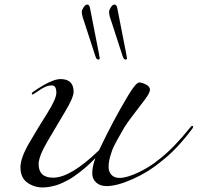

<svg xmlns="http://www.w3.org/2000/svg" viewBox="-20 -808 870 845"><path d="M539 -551Q539 -546 531 -546Q525 -546 520 -560L470 -714Q460 -741 460 -756Q460 -764 468 -776Q476 -788 484 -788Q493 -788 496 -773L535 -574Q539 -554 539 -551ZM419 -551Q419 -546 411 -546Q405 -546 400 -560L350 -714Q340 -741 340 -756Q340 -764 348 -776Q356 -788 364 -788Q373 -788 376 -773L415 -574Q419 -554 419 -551ZM690 -98Q634 -51 564.5 -20Q495 11 449 11Q420 11 403 -5Q386 -21 386 -45Q386 -76 400 -112Q399 -111 387.5 -100Q376 -89 371.5 -84.5Q367 -80 353.5 -68.5Q340 -57 332 -51Q324 -45 309.5 -34.5Q295 -24 284 -18Q273 -12 257.5 -4.5Q242 3 228.5 7Q215 11 199 14Q183 17 168 17Q130 17 100 -4.5Q70 -26 70 -72Q70 -113 109.5 -180.5Q149 -248 188.5 -310.5Q228 -373 228 -400Q228 -432 208 -432Q201 -432 194 -430.5Q187 -429 182 -427Q177 -425 169 -420.5Q161 -416 158 -414Q155 -412 146 -406Q137 -400 134 -398Q125 -392 124 -392Q120 -392 120 -396Q120 -400 126 -404Q207 -460 246 -460Q304 -460 304 -404Q304 -379 265.5 -315Q227 -251 188.5 -185Q150 -119 150 -86Q150 -26 214 -26Q291 -26 416 -147Q478 -278 543 -386Q578 -445 593 -445Q605 -445 622.5 -436Q640 -427 640 -413Q640 -400 619 -371.5Q598 -343 566.5 -302.5Q535 -262 519 -233Q517 -229 508 -213.5Q499 -198 495.5 -191.5Q492 -185 484.5 -170.5Q477 -156 473.5 -146Q470 -136 466 -123Q462 -110 460 -97.5Q458 -85 458 -73Q458 -52 470.5 -38.5Q483 -25 506 -25Q538 -25 589 -49Q640 -73 682 -108Q744 -156 818 -248Q822 -254 826 -254Q830 -254 830 -250Q830 -248 828 -244Q760 -152 690 -98Z"/></svg>

Font: Miama Nueva
Style: Medium
Weight: 400
Italic angle: -28°
Version: Version 1.0